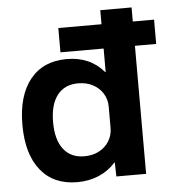

<svg xmlns="http://www.w3.org/2000/svg" viewBox="-53 -780 781 839"><g transform="rotate(-5 338.0 -360.0)"><path d="M228.3 -561.7V-668.3H648.3V-561.7ZM252.7 10Q149.4 10 92.2 -60.8Q35 -131.7 35 -260Q35 -388.3 92.2 -459.2Q149.4 -530 252.7 -530Q303.7 -530 344.4 -512.3Q385 -494.7 415.6 -458.7H417.7V-730H555V0H424.4L423 -61.3H420.9Q390 -26.3 347 -8.2Q304 10 252.7 10ZM293.1 -100Q329.3 -100 357.3 -114.6Q385.4 -129.3 401.5 -155.3Q417.7 -181.3 417.7 -214V-306Q417.7 -339.5 401.5 -365.1Q385.4 -390.7 357.4 -405.4Q329.4 -420 293 -420Q234 -420 201.8 -378.7Q169.6 -337.3 169.6 -260Q169.6 -183 201.9 -141.5Q234.3 -100 293.1 -100Z"/></g></svg>

Font: M PLUS 1 Thin
Style: Regular
Weight: 100
Designer: Coji Morishita
Foundry: UNDERFOREST DESIGN
Version: Version 1.001